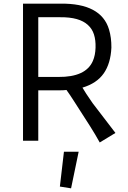

<svg xmlns="http://www.w3.org/2000/svg" viewBox="-20 -779 707 1063"><path d="M348.1 -280.8Q333 -278.8 302.7 -278.8H191.9V0H107.4V-758.8H314Q539.6 -761.7 583.5 -616.2Q597.2 -570.8 596.7 -515.6Q592.8 -427.7 554.2 -372.6Q515.6 -317.4 436.5 -293.9L457 -260.7Q472.2 -237.3 492.7 -208L619.1 -43L532.2 9.8Q507.3 -35.2 478.5 -80.6L384.8 -226.6Q367.7 -253.4 348.1 -280.8ZM302.7 -353Q455.1 -351.6 494.1 -441.4Q507.8 -472.7 509 -514.9Q510.3 -557.1 500.2 -588.4Q490.2 -619.6 466.8 -640.6Q419.4 -684.6 314 -683.6H191.9V-353ZM415.5 61 373.5 263.7 311.5 253.9 334 61Z"/></svg>

Font: Duru Sans
Style: Regular
Weight: 400
Designer: Onur Yazõcõgil
Foundry: Onur Yazõcõgil
Version: Version 1.002